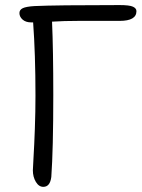

<svg xmlns="http://www.w3.org/2000/svg" viewBox="-20 -725 556 753"><path d="M149.9 7.8Q132.3 7.8 120.6 -11.7Q108.9 -31.2 108.9 -57.1Q108.9 -65.9 111.6 -109.9Q114.3 -153.8 116.7 -220.2Q119.1 -286.6 119.1 -350.1Q119.1 -512.7 109.9 -637.2H102.1Q81.1 -637.2 68.6 -648.2Q56.2 -659.2 56.2 -673.8Q56.2 -686.5 69.3 -692.9Q82.5 -699.2 115.2 -701.2Q197.3 -705.1 449.2 -705.1Q487.8 -705.1 501.5 -698.7Q515.1 -692.4 515.1 -681.2Q515.1 -643.1 449.2 -643.1H288.1Q230.5 -643.1 184.1 -640.1Q189 -528.8 189 -353Q189 -140.1 181.2 -30.8Q176.3 7.8 149.9 7.8Z"/></svg>

Font: Shantell Sans Normal
Style: Regular
Weight: 300
Designer: Stephen Nixon, Anya Danilova, Shantell Martin
Foundry: Arrow Type
Version: Version 1.006;[559af2be0]